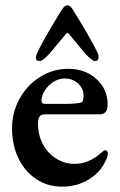

<svg xmlns="http://www.w3.org/2000/svg" viewBox="-20 -683 448 717"><path d="M25 -204Q25 -264 53.5 -315Q82 -366 130 -396Q178 -426 235 -426Q298 -426 340 -388Q382 -350 382 -292Q382 -274 374.5 -265Q367 -256 351 -256H148Q134 -256 128 -248Q122 -240 122 -221Q122 -179 140 -145Q158 -111 189.5 -91Q221 -71 260 -71Q312 -71 360 -114Q368 -122 373 -122Q377 -122 380 -118.5Q383 -115 383 -110Q383 -97 371 -76Q353 -38 310 -12Q267 14 212 14Q158 14 115.5 -14Q73 -42 49 -91.5Q25 -141 25 -204ZM219 -295Q263 -295 283 -300Q292 -302 292 -326Q292 -353 271.5 -371.5Q251 -390 221 -390Q200 -390 180 -377.5Q160 -365 147.5 -345.5Q135 -326 135 -307Q135 -295 149 -295ZM261 -632Q283 -598 309 -552Q335 -506 345 -485Q348 -478 348 -471Q348 -455 335 -455Q324 -455 298 -483L237 -557Q234 -560 232.5 -560.5Q231 -561 227 -557L165 -483Q140 -455 128 -455Q114 -455 114 -468Q114 -475 119 -485Q133 -519 201 -631Q211 -648 217.5 -655.5Q224 -663 232 -663Q240 -663 246 -655.5Q252 -648 261 -632Z"/></svg>

Font: EB Garamond SemiBold
Style: Regular
Weight: 600
Designer: Georg Duffner and Octavio Pardo
Foundry: Georg Duffner
Version: Version 1.000